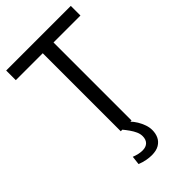

<svg xmlns="http://www.w3.org/2000/svg" viewBox="-275 -782 1084 1084"><g transform="rotate(-45 266.5 -240.0)"><path d="M171 150Q189 157 205 160.5Q221 164 235 164Q263 164 278 149Q293 134 293 107Q293 89 285 71Q277 53 264 34.5Q251 16 236 -2L298 -4Q315 13 328 34.5Q341 56 348.5 78Q356 100 356 121Q356 149 345.5 171Q335 193 312.5 206.5Q290 220 253 220Q235 220 212.5 216Q190 212 165 202ZM526 -623H311V0H225V-623H10V-700H526Z"/></g></svg>

Font: Georama ExtraCondensed Thin
Style: Regular
Weight: 400
Version: Version 1.001